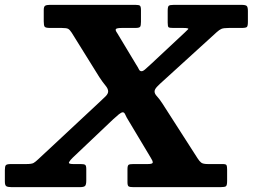

<svg xmlns="http://www.w3.org/2000/svg" viewBox="-95 -770 1040 790"><path d="M159 -655H111Q93 -655 89 -659.8Q85 -664.5 85 -682V-729Q85 -743 91 -746.5Q97 -750 110 -750H462Q476.5 -750 480.8 -746.5Q485 -743 485 -728V-680Q485 -664.5 481.5 -659.8Q478 -655 462 -655H407.5Q386.5 -655 382.2 -650.8Q378 -646.5 387.5 -633.5L464.5 -505.5Q473 -492.5 476.5 -484.8Q480 -477 487.5 -477Q494 -477 503.5 -485.8Q513 -494.5 527.5 -507.5L664.5 -635.5Q674.5 -644.5 679.2 -649.8Q684 -655 658 -655H617.5Q602 -655 598.5 -658Q595 -661 595 -677V-725.5Q595 -742 599.2 -746Q603.5 -750 620 -750H898Q914.5 -750 919.8 -745.8Q925 -741.5 925 -724.5V-680Q925 -663 920.8 -659Q916.5 -655 899 -655H847.5Q825 -655 816.2 -651.2Q807.5 -647.5 796.5 -637.5L579 -439.5Q562 -424.5 551.5 -413.5Q541 -402.5 541 -393.5Q541 -384 550.8 -373.8Q560.5 -363.5 573 -344.5L718 -118.5Q725.5 -106.5 733 -100.8Q740.5 -95 760.5 -95H821Q834.5 -95 837 -90.5Q839.5 -86 839.5 -72.5V-25.5Q839.5 -7.5 834.8 -3.8Q830 0 812.5 0H453.5Q440 0 434.8 -2.8Q429.5 -5.5 429.5 -20V-73.5Q429.5 -88.5 434 -91.8Q438.5 -95 453.5 -95H513.5Q533.5 -95 533.5 -101.8Q533.5 -108.5 525 -121.5L435.5 -271Q425 -287.5 420.8 -297.8Q416.5 -308 410.5 -308Q404.5 -308 394.2 -299.8Q384 -291.5 370.5 -279L204.5 -121.5Q193.5 -111 189.2 -103Q185 -95 206 -95H236.5Q250 -95 255 -92Q260 -89 260 -74.5V-27.5Q260 -10 255 -5Q250 0 233.5 0H-47Q-62 0 -68.5 -3.5Q-75 -7 -75 -23V-70Q-75 -85.5 -71 -90.2Q-67 -95 -50 -95H13Q35.5 -95 43.2 -99.5Q51 -104 62 -114.5L313.5 -349Q330 -364 340 -374.2Q350 -384.5 350 -394Q350 -405 339 -418Q328 -431 313.5 -453L200 -635.5Q192.5 -647 186 -651Q179.5 -655 159 -655Z"/></svg>

Font: Besley*
Style: Bold Italic
Weight: 700
Italic angle: -13°
Designer: Owen Earl
Foundry: indestructible type*
Version: Version 2.000; ttfautohint (v1.8.3)